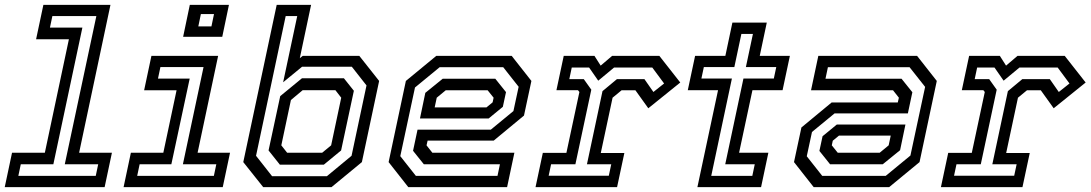

<svg xmlns="http://www.w3.org/2000/svg" viewBox="-54 -770 4488 790"><path d="M-34.5 0 -4.5 -141.5H130.5L229.5 -608.5H94.5L124.5 -750H400.5L271.5 -141.5H406.5L376.5 0ZM21.5 -46.5H340L350 -94H212.5L342.5 -704H161.5L151.5 -656.5H285L165.5 -94H31.5Z M699.5 -618.5 727 -750H888L860.5 -618.5ZM762 -661.5H816L826.5 -712H772.5ZM454.5 0 484.5 -141.5H618L672.5 -398.5H539L569 -540H843.5L759 -141.5H892.5L862.5 0ZM510.5 -46.5H826L836 -94H698.5L783.5 -494H606L596 -446.5H726.5L651 -94H520.5Z M1029 0 947 -103 1084.5 -750H1226L1179.5 -530.5L1191.5 -540H1424.5L1506 -437L1435 -103L1310 0ZM1097.5 -92.5 1051 -151 1099 -374.5 1188.5 -448H1361L1402 -396.5L1349.5 -151L1278.5 -92.5ZM1127.5 -141.5H1271.5L1308.5 -172L1350 -368L1326 -399H1191.5L1143 -358.5L1103.5 -172ZM1065.5 -45H1291L1392.5 -129L1454 -418.5L1393.5 -495.5H1189L1111 -431.5L1169 -704H1121.5L999.5 -129Z M2051.5 -540 2132.5 -437 2102 -294.5 1977.5 -191.5H1705.5L1701 -172L1725 -141.5H2062.5L2032.5 0H1626L1545 -103L1616 -437L1741 -540ZM1984 -446 2028 -391 2015 -330.5 1956.5 -282.5H1674L1696 -388L1767.5 -446ZM2016.5 -493.5H1755L1653.5 -410L1593 -127.5L1657 -46.5H1993L2003 -94H1690L1645.5 -149.5L1664 -236.5H1965.5L2058.5 -313L2080 -413ZM1952.5 -398.5H1780L1743 -368L1734.5 -328H1947.5L1973 -349L1977 -368Z M2149.5 0 2179.5 -141H2276.5L2330 -391.5L2324 -399H2235.5L2265.5 -540H2392L2417.5 -500L2464.5 -540H2659L2745 -430.5L2613.5 -324.5L2560.5 -398.5H2503.5L2466.5 -368L2418 -140.5H2515L2485 0ZM2203.5 -47H2451L2461 -94H2361L2425 -395L2484.5 -444.5H2597.5L2634.5 -391.5L2678.5 -426.5L2630 -492H2472.5L2407.5 -438L2370 -492H2298.5L2288.5 -444.5H2348L2379 -401L2313.5 -94H2213.5Z M2815.5 0 2900.5 -399H2776L2806 -540H2930.5L2959.5 -677H3101L3072 -540H3196L3166 -399H3042L2987 -141.5H3107.5L3077.5 0ZM2872.5 -46.5H3041.5L3051.5 -94H2930L3005 -447H3130L3140 -494H3015L3044 -630.5H2996.5L2967.5 -494H2842L2832 -447H2957.5Z M3294 0 3213 -103 3243.5 -245.5 3368 -348.5H3640L3644.5 -368L3620.5 -398.5H3283L3313 -540H3719.5L3800.5 -437L3729.5 -103L3604.5 0ZM3361.5 -94 3317.5 -149 3330.5 -209.5 3389 -257.5H3671.5L3649.5 -152L3578 -94ZM3329 -46.5H3590.5L3692 -130L3752.5 -412.5L3688.5 -493.5H3352.5L3342.5 -446H3655.5L3700 -390.5L3681.5 -303.5H3380L3287 -227L3265.5 -127ZM3393 -141.5H3565.5L3602.5 -172L3611 -212H3398L3372.5 -191L3368.5 -172Z M3817.5 0 3847.5 -141H3944.5L3998 -391.5L3992 -399H3903.5L3933.5 -540H4060L4085.5 -500L4132.5 -540H4327L4413 -430.5L4281.5 -324.5L4228.5 -398.5H4171.5L4134.5 -368L4086 -140.5H4183L4153 0ZM3871.5 -47H4119L4129 -94H4029L4093 -395L4152.5 -444.5H4265.5L4302.5 -391.5L4346.5 -426.5L4298 -492H4140.5L4075.5 -438L4038 -492H3966.5L3956.5 -444.5H4016L4047 -401L3981.5 -94H3881.5Z"/></svg>

Font: Tourney Thin Medium
Style: Italic
Weight: 500
Italic angle: -12°
Version: Version 1.015